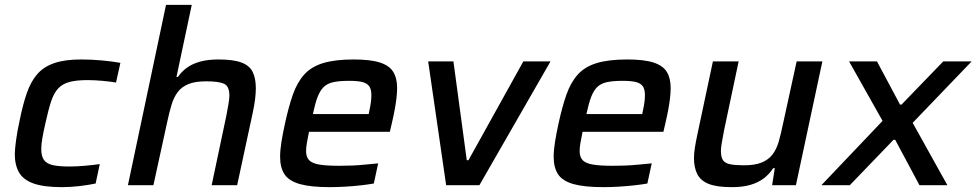

<svg xmlns="http://www.w3.org/2000/svg" viewBox="-20 -763 4023 791"><path d="M236 8Q161 8 118.5 -7Q76 -22 58.5 -52.5Q41 -83 41 -128Q41 -146 46 -184Q51 -222 61 -267Q74 -332 90.5 -379.5Q107 -427 133.5 -457.5Q160 -488 203.5 -503Q247 -518 314 -518Q357 -518 400.5 -514Q444 -510 476 -504L458 -423Q435 -427 402 -430Q369 -433 340 -433Q296 -433 267 -425.5Q238 -418 220 -399Q202 -380 190.5 -345Q179 -310 167 -255Q159 -220 154.5 -194Q150 -168 150 -149Q150 -119 161.5 -103.5Q173 -88 198.5 -82.5Q224 -77 266 -77Q294 -77 329 -80Q364 -83 391 -87L374 -7Q346 -1 308.5 3.5Q271 8 236 8Z M507 0 664 -743H770L707 -446H713Q728 -468 750 -484Q772 -500 804 -509Q836 -518 880 -518Q941 -518 974.5 -505.5Q1008 -493 1021 -466.5Q1034 -440 1034 -399Q1034 -380 1031 -355Q1028 -330 1022 -302L957 0H852L912 -284Q917 -311 921 -333Q925 -355 925 -369Q925 -408 903 -418Q881 -428 829 -428Q784 -428 756 -416.5Q728 -405 712 -383.5Q696 -362 686.5 -330.5Q677 -299 669 -261L612 0Z M1338 8Q1261 8 1216 -4.5Q1171 -17 1152.5 -44.5Q1134 -72 1134 -117Q1134 -144 1139.5 -178.5Q1145 -213 1154 -254Q1169 -323 1186.5 -373Q1204 -423 1233 -455.5Q1262 -488 1311 -503Q1360 -518 1437 -518Q1506 -518 1545 -505.5Q1584 -493 1600 -467Q1616 -441 1616 -401Q1616 -383 1613.5 -360Q1611 -337 1606 -310.5Q1601 -284 1594 -254L1586 -220H1253Q1248 -195 1244.5 -175.5Q1241 -156 1241 -141Q1241 -116 1253.5 -103Q1266 -90 1295.5 -85Q1325 -80 1378 -80Q1401 -80 1429 -81Q1457 -82 1485.5 -85Q1514 -88 1538 -90L1520 -7Q1498 -3 1467 0.5Q1436 4 1402.5 6Q1369 8 1338 8ZM1269 -293H1499L1501 -304Q1506 -326 1508 -342Q1510 -358 1510 -371Q1510 -396 1500.5 -408.5Q1491 -421 1471 -425.5Q1451 -430 1418 -430Q1378 -430 1353 -424.5Q1328 -419 1313 -404Q1298 -389 1288 -362.5Q1278 -336 1269 -293Z M1818 0 1744 -510H1848L1903 -103H1910L2136 -510H2248L1955 0Z M2465 8Q2388 8 2343 -4.5Q2298 -17 2279.5 -44.5Q2261 -72 2261 -117Q2261 -144 2266.5 -178.5Q2272 -213 2281 -254Q2296 -323 2313.5 -373Q2331 -423 2360 -455.5Q2389 -488 2438 -503Q2487 -518 2564 -518Q2633 -518 2672 -505.5Q2711 -493 2727 -467Q2743 -441 2743 -401Q2743 -383 2740.5 -360Q2738 -337 2733 -310.5Q2728 -284 2721 -254L2713 -220H2380Q2375 -195 2371.5 -175.5Q2368 -156 2368 -141Q2368 -116 2380.5 -103Q2393 -90 2422.5 -85Q2452 -80 2505 -80Q2528 -80 2556 -81Q2584 -82 2612.5 -85Q2641 -88 2665 -90L2647 -7Q2625 -3 2594 0.5Q2563 4 2529.5 6Q2496 8 2465 8ZM2396 -293H2626L2628 -304Q2633 -326 2635 -342Q2637 -358 2637 -371Q2637 -396 2627.5 -408.5Q2618 -421 2598 -425.5Q2578 -430 2545 -430Q2505 -430 2480 -424.5Q2455 -419 2440 -404Q2425 -389 2415 -362.5Q2405 -336 2396 -293Z M2995 8Q2934 8 2900.5 -5Q2867 -18 2853 -45Q2839 -72 2839 -112Q2839 -131 2843 -156Q2847 -181 2853 -209L2917 -510H3023L2963 -226Q2958 -199 2954 -177Q2950 -155 2950 -141Q2950 -115 2959 -102.5Q2968 -90 2989.5 -86Q3011 -82 3045 -82Q3090 -82 3118 -93.5Q3146 -105 3162.5 -126.5Q3179 -148 3188 -179Q3197 -210 3205 -249L3262 -510H3368L3259 0H3161L3172 -70H3165Q3150 -46 3127 -28.5Q3104 -11 3072 -1.5Q3040 8 2995 8Z M3364 0 3616 -265 3478 -510H3593L3688 -332H3694L3866 -510H3983L3740 -257L3883 0H3768L3668 -187H3661L3481 0Z"/></svg>

Font: Saira Thin Medium
Style: Italic
Weight: 500
Italic angle: -12°
Version: Version 1.101